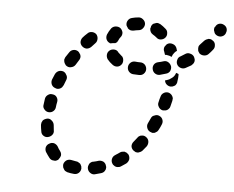

<svg xmlns="http://www.w3.org/2000/svg" viewBox="-45 -606 827 680"><g transform="rotate(5 368.0 -265.5)"><path d="M266 1Q266 -3 265 -7Q263 -12 261 -15Q258 -18 254 -20Q250 -23 245 -23Q237 -24 229 -26Q220 -28 212 -24Q204 -19 201 -10Q200 -6 201 -1Q201 3 204 7Q206 11 209 14Q213 16 217 18Q229 21 241 22Q251 23 258 17Q265 11 266 1ZM350 1Q353 -3 353 -8Q354 -12 352 -16Q350 -25 342 -30Q333 -34 325 -32Q316 -29 306 -27Q302 -27 298 -24Q295 -22 292 -18Q290 -14 289 -10Q288 -5 289 -1Q291 8 298 13Q306 19 315 17Q326 14 337 11Q341 10 345 7Q348 5 350 1ZM428 -63Q425 -66 421 -69Q417 -71 413 -72Q409 -72 404 -71Q400 -70 396 -67Q389 -62 381 -57Q373 -52 371 -43Q369 -34 374 -26Q376 -22 380 -20Q383 -17 388 -16Q392 -15 396 -16Q401 -16 405 -19Q414 -25 423 -31Q430 -37 432 -46Q433 -55 428 -63ZM165 -19Q161 -19 157 -21Q153 -23 150 -27Q143 -36 136 -47Q132 -55 134 -64Q137 -73 145 -77Q153 -82 162 -80Q171 -77 176 -69Q180 -61 185 -55Q189 -50 190 -44Q191 -38 188 -33Q188 -32 187 -31Q185 -28 183 -25Q183 -25 182 -24Q182 -24 182 -23Q178 -21 174 -19Q169 -18 165 -19ZM485 -130Q481 -133 477 -134Q473 -135 468 -134Q464 -134 460 -131Q456 -129 454 -125Q448 -118 442 -110Q436 -103 436 -94Q437 -85 444 -79Q448 -76 452 -74Q456 -73 461 -73Q465 -74 469 -76Q473 -78 476 -81Q483 -90 490 -98Q495 -106 494 -115Q493 -124 485 -130ZM138 -100Q143 -101 146 -103Q150 -105 153 -109Q156 -112 157 -117Q158 -121 157 -125Q156 -135 155 -144Q154 -153 147 -159Q140 -166 131 -165Q126 -164 122 -162Q118 -160 115 -157Q113 -154 111 -149Q110 -145 110 -141Q111 -129 113 -119Q114 -109 121 -104Q129 -98 138 -100ZM525 -209Q521 -211 517 -211Q512 -211 508 -209Q504 -208 500 -205Q497 -202 495 -197Q491 -188 487 -180Q483 -172 486 -163Q489 -154 497 -150Q501 -148 505 -147Q510 -147 514 -148Q518 -150 522 -153Q525 -156 527 -160Q532 -169 536 -179Q540 -188 537 -196Q534 -205 525 -209ZM132 -188Q141 -187 148 -192Q156 -198 157 -207Q158 -217 160 -226Q162 -235 157 -243Q152 -251 142 -252Q133 -254 126 -249Q118 -244 116 -235Q114 -224 113 -213Q111 -204 117 -197Q123 -189 132 -188ZM564 -283Q562 -287 558 -290Q554 -293 550 -294Q541 -296 533 -291Q525 -286 523 -277Q520 -268 518 -258Q515 -249 520 -241Q524 -233 533 -230Q537 -229 542 -230Q546 -230 550 -232Q554 -234 557 -238Q560 -241 561 -246Q564 -256 566 -266Q567 -271 567 -275Q566 -280 564 -283ZM149 -275Q153 -273 157 -273Q162 -273 166 -275Q170 -277 173 -280Q176 -284 178 -288Q181 -297 185 -306Q187 -310 187 -315Q187 -319 185 -323Q183 -327 180 -331Q177 -334 173 -336Q164 -339 156 -336Q147 -332 143 -323Q139 -314 135 -304Q132 -295 136 -286Q140 -278 149 -275ZM579 -363Q579 -363 579 -363Q575 -365 571 -366Q570 -363 568 -359Q564 -351 556 -346Q549 -340 541 -338Q537 -337 534 -336Q535 -328 540 -323Q546 -317 554 -316Q559 -316 563 -317Q567 -319 571 -321Q574 -324 576 -328Q578 -332 578 -337Q580 -348 580 -359Q580 -360 580 -361Q580 -362 579 -363ZM464 -369Q464 -378 458 -385Q451 -392 442 -392Q432 -392 424 -393Q414 -394 407 -388Q400 -382 399 -373Q398 -363 404 -356Q410 -349 419 -348Q430 -347 441 -347Q451 -347 457 -353Q464 -360 464 -369ZM173 -370Q174 -366 177 -362Q179 -358 183 -356Q191 -351 200 -354Q209 -356 214 -364Q219 -372 224 -380Q227 -384 228 -389Q229 -393 228 -397Q227 -402 224 -405Q222 -409 218 -412Q210 -417 201 -415Q192 -413 187 -405Q181 -396 175 -387Q173 -383 172 -379Q172 -374 173 -370ZM551 -387Q548 -396 540 -401Q532 -406 523 -403Q514 -400 504 -398Q495 -396 490 -389Q485 -381 487 -372Q489 -362 497 -357Q505 -352 514 -354Q525 -357 535 -360Q544 -362 549 -370Q553 -379 551 -387ZM344 -375Q333 -383 325 -393Q320 -401 321 -410Q322 -419 330 -425Q337 -430 347 -429Q356 -428 361 -420Q366 -415 372 -410Q377 -407 379 -401Q381 -395 380 -388Q379 -385 378 -382Q377 -381 377 -380Q376 -380 376 -379Q370 -371 361 -370Q352 -369 344 -375ZM632 -411Q633 -416 632 -420Q631 -424 629 -428Q624 -436 615 -438Q606 -441 598 -436Q590 -431 582 -426Q573 -422 571 -413Q568 -404 572 -396Q576 -388 585 -385Q594 -382 602 -386Q612 -392 622 -397Q625 -400 628 -403Q631 -407 632 -411ZM522 -438Q520 -442 520 -446Q520 -451 522 -455Q523 -457 525 -459Q526 -461 528 -463Q530 -464 532 -466Q533 -466 533 -466Q534 -466 534 -467Q543 -470 552 -466Q560 -463 564 -454Q566 -449 567 -444Q562 -441 558 -436Q552 -429 550 -421Q542 -425 533 -426Q530 -427 526 -426Q524 -432 522 -438ZM232 -430Q239 -424 248 -424Q257 -425 264 -432Q270 -439 277 -446Q283 -452 283 -462Q283 -471 277 -478Q270 -484 261 -484Q251 -484 245 -477Q237 -470 230 -462Q224 -455 224 -445Q225 -436 232 -430ZM692 -490Q688 -493 684 -495Q680 -496 675 -496Q671 -495 667 -493Q663 -491 660 -488Q654 -481 647 -474Q644 -471 642 -467Q641 -463 641 -458Q641 -454 642 -450Q644 -446 647 -442Q654 -436 663 -436Q673 -436 679 -442Q687 -450 694 -459Q700 -466 699 -475Q699 -484 692 -490ZM315 -480Q320 -492 328 -503Q334 -510 343 -511Q353 -512 360 -507Q367 -501 369 -492Q370 -482 364 -475Q359 -469 357 -463Q355 -459 353 -456Q350 -454 347 -452Q339 -452 331 -450Q330 -450 330 -450Q329 -450 328 -450Q328 -450 327 -451Q319 -454 315 -463Q312 -471 315 -480ZM483 -535Q487 -537 492 -536Q496 -535 500 -533Q510 -527 520 -518Q527 -512 527 -503Q528 -494 522 -487Q516 -480 506 -479Q497 -478 490 -485Q484 -490 477 -494Q472 -497 469 -502Q466 -508 466 -513Q466 -514 466 -515Q468 -519 468 -523Q468 -523 469 -524Q469 -525 469 -525Q471 -529 475 -532Q479 -534 483 -535ZM398 -546Q409 -549 421 -550Q430 -551 437 -545Q445 -539 446 -529Q446 -520 440 -513Q435 -506 425 -505Q416 -504 408 -502Q403 -501 397 -502Q391 -504 387 -508Q386 -510 385 -512Q383 -514 382 -517Q382 -517 381 -518Q381 -518 381 -519Q379 -528 384 -536Q389 -544 398 -546ZM723 -551Q715 -555 706 -552Q698 -549 694 -540H693Q691 -536 691 -531Q691 -527 693 -523Q694 -518 697 -515Q700 -512 704 -510Q713 -506 721 -509Q730 -512 734 -521V-522Q738 -530 735 -539Q732 -547 723 -551Z"/></g></svg>

Font: FRB American Cursive Guidelines Dashed Extrabold
Style: Bold Italic
Weight: 800
Italic angle: -25°
Version: Version 2.0;Modular Font Editor K font №1